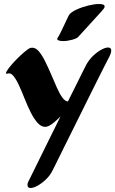

<svg xmlns="http://www.w3.org/2000/svg" viewBox="-20 -938 575 958"><path d="M224 -310Q214 -305 206 -305Q185 -305 167 -325.5Q149 -346 133 -378Q117 -410 103 -445.5Q89 -481 75 -511.5Q61 -542 47 -559Q33 -576 18 -571Q10 -568 10 -573Q10 -580 24.5 -599Q39 -618 60 -639.5Q81 -661 101 -678Q121 -695 132 -699Q135 -700 141 -700Q159 -700 175 -680.5Q191 -661 206 -630.5Q221 -600 235.5 -566Q250 -532 263.5 -501.5Q277 -471 291 -451.5Q305 -432 319 -432Q343 -479 362.5 -519Q382 -559 395 -584.5Q408 -610 411 -616Q425 -641 445 -660Q465 -679 485.5 -690Q506 -701 519 -701Q535 -701 535 -686Q535 -674 525 -654Q520 -645 503 -611.5Q486 -578 461.5 -529Q437 -480 408.5 -422.5Q380 -365 352 -308.5Q324 -252 300 -204Q276 -156 261 -125Q246 -94 243 -89Q231 -64 210.5 -44Q190 -24 168.5 -12Q147 0 133 0Q117 0 117 -15Q117 -26 127 -43Q127 -43 140.5 -70.5Q154 -98 176.5 -143.5Q199 -189 226.5 -245Q254 -301 282 -357Q266 -341 250.5 -328Q235 -315 224 -310ZM268 -750Q273 -757 282 -775Q291 -793 300.5 -813.5Q310 -834 317 -848.5Q324 -863 324 -863Q335 -878 362.5 -890.5Q390 -903 421 -910.5Q452 -918 474 -918Q502 -918 502 -906Q502 -900 498 -895Q497 -893 484 -878.5Q471 -864 452.5 -844Q434 -824 416 -804Q398 -784 386 -771Q374 -758 374 -758Q367 -747 341.5 -740Q316 -733 295 -733Q279 -733 270.5 -737Q262 -741 268 -750Z"/></svg>

Font: Ga Maamli
Style: Regular
Weight: 400
Designer: Afotey Clement Nii Odai, Ama Asantewa Diaka, David Abbey-Thompson
Foundry: Sorkin Type Co.
Version: Version 1.000; ttfautohint (v1.8.4.7-5d5b)